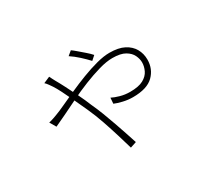

<svg xmlns="http://www.w3.org/2000/svg" viewBox="-131 -846 1262 1145"><g transform="rotate(-30 500.0 -273.0)"><path d="M535 -495Q514 -518 485 -544.5Q456 -571 427 -590L456 -614Q469 -605 488 -588.5Q507 -572 527.5 -554.5Q548 -537 563 -520ZM265 -542Q270 -531 275 -522Q280 -513 285 -503Q299 -479 319 -440Q339 -401 360.5 -357Q382 -313 398 -273Q417 -232 434 -188Q451 -144 466 -100.5Q481 -57 494.5 -17.5Q508 22 518 54L476 68Q463 23 446.5 -31Q430 -85 410 -143.5Q390 -202 365 -257Q344 -303 323.5 -347Q303 -391 285.5 -425.5Q268 -460 256 -478Q250 -487 240 -501Q230 -515 221 -523ZM129 -305Q147 -309 161 -314Q175 -319 186 -323Q211 -332 253 -351.5Q295 -371 346 -394Q397 -417 451.5 -438Q506 -459 557 -472.5Q608 -486 647 -486Q709 -486 747.5 -466Q786 -446 805 -412.5Q824 -379 824 -338Q824 -273 779.5 -229.5Q735 -186 638 -186Q604 -186 570.5 -194Q537 -202 516 -211L519 -251Q540 -240 572 -231Q604 -222 639 -222Q698 -222 730 -239.5Q762 -257 775 -284.5Q788 -312 788 -339Q788 -363 776 -388.5Q764 -414 733.5 -432Q703 -450 647 -450Q606 -450 553.5 -435Q501 -420 443.5 -397Q386 -374 331 -347Q276 -320 229.5 -297.5Q183 -275 154 -262Z"/></g></svg>

Font: Noto Sans TC ExtraLight
Style: Regular
Weight: 250
Designer: Ryoko NISHIZUKA  (kana, bopomofo & ideographs); Paul D. Hunt (Latin, Greek & Cyrillic); Sandoll Communications , Soo-you
Foundry: Adobe
Version: Version 2.004-H2;hotconv 1.0.118;makeotfexe 2.5.65603